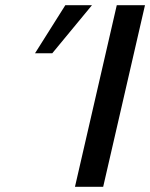

<svg xmlns="http://www.w3.org/2000/svg" viewBox="-20 -715 575 735"><path d="M114 -511 230 -695H332L180 -511ZM267 0 427 -695H535L375 0Z"/></svg>

Font: Coval
Style: Italic
Weight: 400
Foundry: Context Ltd
Version: Version 001.000